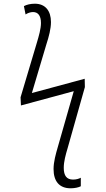

<svg xmlns="http://www.w3.org/2000/svg" viewBox="-20 -786 570 1036"><path d="M361 230C384 230 405 225 416 219V173C405 179 391 183 374 183C340 183 324 162 324 120C324 86 334 50 345 13L438 -316L437 -361L152 -284L230 -546C244 -589 255 -631 255 -667C255 -727 225 -766 168 -766C145 -766 124 -761 109 -753L118 -708C128 -715 144 -721 158 -721C184 -721 201 -703 201 -662C201 -631 190 -593 179 -556L91 -261L93 -217L378 -294L292 7C281 45 269 87 269 126C269 192 300 230 361 230Z"/></svg>

Font: Noto Sans Mono Condensed Light
Style: Regular
Weight: 300
Width: 3
Designer: Monotype Design Team
Foundry: Monotype Imaging Inc.
Version: Version 2.014